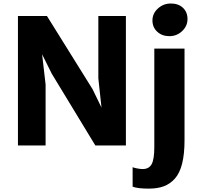

<svg xmlns="http://www.w3.org/2000/svg" viewBox="-20 -835 1149 1102"><path d="M83 0V-743.2H249.5L511.2 -323.2L562.5 -217.8L544.4 -385.7V-743.2H702.6V0H527.3L277.3 -411.6L221.7 -523.4L241.7 -350.1V0ZM741.2 236.3V124.5Q747.6 127.9 766.6 131.6Q785.6 135.3 798.3 135.3Q835.4 135.3 850.6 106.9Q865.7 78.6 865.7 9.3V-556.2H1039.1V-30.3Q1039.1 48.8 1025.4 103.8Q1011.7 158.7 984.1 189.7Q956.5 220.7 920.4 234.1Q884.3 247.6 834.5 247.6Q769.5 247.6 741.2 236.3ZM952.1 -627.4Q910.2 -627.4 882.6 -652.8Q855 -678.2 855 -717.8Q855 -757.8 886.5 -786.4Q918 -814.9 960.4 -814.9Q1003.9 -814.9 1030 -790.3Q1056.2 -765.6 1056.2 -725.6Q1056.2 -685.5 1025.4 -656.5Q994.6 -627.4 952.1 -627.4Z"/></svg>

Font: HaufeMerriweatherSans
Style: Bold
Weight: 700
Designer: Eben Sorkin
Foundry: Eben Sorkin
Version: Version 1.56